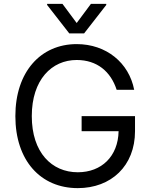

<svg xmlns="http://www.w3.org/2000/svg" viewBox="-20 -966 783 996"><path d="M585.2 -500H676.1C649.1 -640.6 531.2 -737.2 377.8 -737.2C191.4 -737.2 59.7 -593.8 59.7 -363.6C59.7 -133.5 190.3 9.9 383.5 9.9C556.8 9.9 680.4 -105.5 680.4 -285.5V-363.6H403.4V-285.5H595.2C592.7 -154.8 506.7 -72.4 383.5 -72.4C248.6 -72.4 144.9 -174.7 144.9 -363.6C144.9 -552.6 248.6 -654.8 377.8 -654.8C483 -654.8 554.3 -595.5 585.2 -500ZM304 -946H224.4V-940.3L339.5 -792.6H416.2L531.2 -940.3V-946H451.7L377.8 -846.6Z"/></svg>

Font: Karasuma Gothic
Style: Regular
Weight: 400
Designer: Rasmus Andersson, Ryoko Nishizuka
Foundry: Genbu
Version: Version 1.00